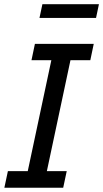

<svg xmlns="http://www.w3.org/2000/svg" viewBox="-41 -882 484 902"><path d="M255.9 0H-20.5L-3.9 -78.1H89.4L200.2 -599.1H106.9L123 -675.8H399.4L383.3 -599.1H290L179.2 -78.1H272.5ZM410.2 -797.9H144.5L158.2 -862.3H423.8Z"/></svg>

Font: Cadman
Style: Italic
Weight: 400
Italic angle: -12°
Designer: Paul James MIller
Foundry: High-Logic / Made with FontCreator
Version: Version 2.114;March 28, 2021;FontCreator 13.0.0.2683 64-bit